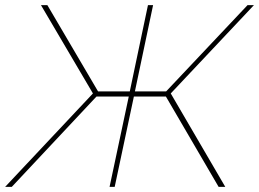

<svg xmlns="http://www.w3.org/2000/svg" viewBox="-44 -730 1012 750"><path d="M-24 0 319 -365 116 -710H141L339 -373H463L534 -710H554L483 -373H605L923 -710H948L623 -365L836 0H810L604 -353H479L404 0H384L459 -353H333L2 0Z"/></svg>

Font: Raleway Thin
Style: Italic
Weight: 100
Italic angle: -12°
Designer: Matt McInerney, Pablo Impallari, Rodrigo Fuenzalida
Foundry: Matt McInerney, Pablo Impallari, Rodrigo Fuenzalida
Version: Version 4.026